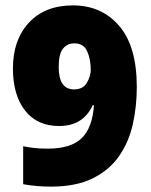

<svg xmlns="http://www.w3.org/2000/svg" viewBox="-20 -774 559 713"><path d="M488 -451Q488 -380 473.5 -314Q459 -248 423 -195.5Q387 -143 325 -112Q263 -81 169 -81Q114 -81 66 -90V-231Q107 -222 157 -222Q243 -222 283 -260.5Q323 -299 329 -383H324Q289 -306 199 -306Q118 -306 73 -363.5Q28 -421 28 -520Q28 -626 87.5 -690Q147 -754 251 -754Q357 -754 422.5 -678Q488 -602 488 -451ZM256 -613Q230 -613 214 -593.5Q198 -574 198 -525Q198 -442 255 -442Q288 -442 302.5 -466.5Q317 -491 317 -514Q317 -553 304 -583Q291 -613 256 -613Z"/></svg>

Font: Noto Sans Telugu UI Condensed Black
Style: Regular
Weight: 900
Width: 3
Designer: Jelle Bosma - Monotype Design Team
Foundry: Monotype Imaging Inc.
Version: Version 2.005; ttfautohint (v1.8.4.7-5d5b)